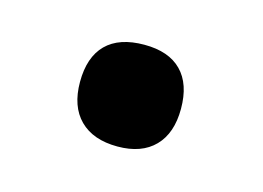

<svg xmlns="http://www.w3.org/2000/svg" viewBox="-38 -478 345 252"><g transform="rotate(15 134.5 -352.0)"><path d="M64.5 -352.5Q64.5 -386.2 82 -403.8Q99.6 -421.4 133.8 -421.4Q167 -421.4 184.3 -403.8Q201.7 -386.2 201.7 -352.5Q201.7 -319.3 184.1 -301.3Q166.5 -283.2 133.8 -283.2Q100.6 -283.2 82.5 -301.3Q64.5 -319.3 64.5 -352.5Z"/></g></svg>

Font: Viking Open Sans Light
Style: Bold
Weight: 600
Foundry: Ascender Corporation
Version: Version 2.001